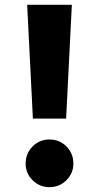

<svg xmlns="http://www.w3.org/2000/svg" viewBox="-20 -765 410 795"><path d="M116.2 -273.8 92.5 -745H277.5L253.8 -273.8ZM86.2 -87.5Q86.2 -130 115 -158.8Q143.8 -187.5 185 -187.5Q226.2 -187.5 255 -158.8Q283.8 -130 283.8 -87.5Q283.8 -47.5 255 -18.8Q226.2 10 185 10Q143.8 10 115 -18.8Q86.2 -47.5 86.2 -87.5Z"/></svg>

Font: Now Black
Style: Regular
Weight: 900
Designer: Alfredo Marco Pradil
Foundry: Alfredo Marco Pradil
Version: Version 1.002;PS 001.002;hotconv 1.0.88;makeotf.lib2.5.64775